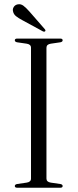

<svg xmlns="http://www.w3.org/2000/svg" viewBox="-20 -881 364 901"><path d="M198 -43Q198 -27 218.5 -24L263 -17.5Q274 -15.5 274 -8Q274 0 262.5 0H61Q49.5 0 49.5 -8Q49.5 -15.5 60.5 -17.5L105 -24Q125.5 -27 125.5 -43V-657Q125.5 -673 105 -676L60.5 -682.5Q49.5 -684.5 49.5 -692Q49.5 -700 61 -700H262.5Q274 -700 274 -692Q274 -684.5 263 -682.5L218.5 -676Q198 -673 198 -657ZM118 -827 189.5 -745Q195.5 -738.5 192 -734.5Q188 -730.5 181 -734L83.5 -787Q66.5 -796 55 -805.2Q43.5 -814.5 41 -828.5Q38.5 -838.5 44.5 -848.2Q50.5 -858 63 -860.5Q77.5 -863.5 90 -854Q102.5 -844.5 118 -827Z"/></svg>

Font: Fraunces 72pt S000 Light
Style: Regular
Weight: 300
Version: Version 1.000; ttfautohint (v1.8.3)